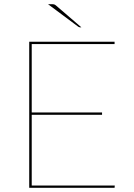

<svg xmlns="http://www.w3.org/2000/svg" viewBox="-20 -900 640 920"><path d="M228 -880Q236.5 -880 240.5 -878.5Q244.5 -877 249 -873L370 -769H364Q359.5 -769 355 -772L210 -880ZM529 -700V-689H132V-361H469V-350H132V-11H530L529 0H120V-700Z"/></svg>

Font: Lato Hairline
Style: Regular
Weight: 250
Designer: Lukasz Dziedzic
Foundry: Lukasz Dziedzic
Version: Version 1.104; Western+Polish opensource